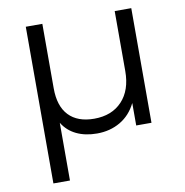

<svg xmlns="http://www.w3.org/2000/svg" viewBox="-87 -666 927 964"><g transform="rotate(-10 376.5 -184.5)"><path d="M645.6 0H567.8V-114.4Q538.9 -55.6 486.7 -25Q434.4 5.6 367.8 5.6Q307.8 5.6 262.8 -16.1Q217.8 -37.8 192.2 -80V214.4H107.8V-584.4H192.2V-255.6Q192.2 -164.4 237.2 -117.2Q282.2 -70 366.7 -70Q456.7 -70 508.9 -125.6Q561.1 -181.1 561.1 -278.9V-584.4H645.6Z"/></g></svg>

Font: Paperlogy 4 Regular
Style: Regular
Weight: 400
Designer: redesigned by Lee Juim, glyphs from Gmarket Sans & Montserrat
Foundry: PT&
Version: Version 1.001